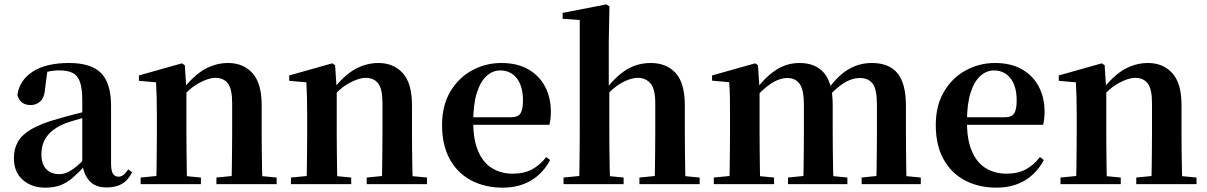

<svg xmlns="http://www.w3.org/2000/svg" viewBox="-20 -839 5502 875"><path d="M186.6 16.2Q124.2 16.2 83.8 -19.4Q43.3 -54.9 43.3 -117.6Q43.3 -161.2 62 -193.6Q80.7 -226.1 125.1 -251.5Q169.6 -277 245.4 -297.9Q284.8 -309.4 334.4 -322Q384 -334.6 424 -344.4V-318.9Q384 -308.9 344 -297.6Q303.9 -286.4 277.1 -276.7Q223.3 -254.9 196.1 -220.6Q168.8 -186.4 168.8 -135.9Q168.8 -90.4 191.1 -67.9Q213.3 -45.3 250 -45.3Q266.3 -45.3 284.7 -52.6Q303.1 -59.9 327.4 -79.7Q351.8 -99.4 385.3 -135.5L400.8 -82.4H365.7Q336.6 -50.6 311.2 -28.7Q285.7 -6.8 256.4 4.7Q227 16.2 186.6 16.2ZM466.1 15.2Q414.6 15.2 387.9 -14.2Q361.2 -43.6 354.9 -94V-96.5V-381.4Q354.9 -434.7 344.8 -464.5Q334.7 -494.3 311.6 -506.3Q288.5 -518.3 250 -518.3Q224.4 -518.3 197.3 -512.2Q170.2 -506.1 133.8 -491.2L196.1 -516.3L185.9 -439.2Q183.3 -395.9 164.6 -378Q145.8 -360.2 120.3 -360.2Q71.1 -360.2 59.2 -406.5Q68.9 -473.5 129.4 -512.7Q189.9 -551.9 295.1 -551.9Q395.4 -551.9 440.7 -505.9Q486.1 -459.8 486.1 -356.2V-94.8Q486.1 -60.3 494.8 -47Q503.6 -33.8 519.7 -33.8Q531.3 -33.8 541.3 -40.9Q551.3 -48.1 564.7 -67.2L581.9 -53.4Q564 -17.5 536.2 -1.1Q508.4 15.2 466.1 15.2Z M621 0V-29.9L726.6 -40.2H789.7L895.6 -29.9V0ZM691.2 0Q692.9 -25.5 693.4 -67.4Q693.9 -109.4 694.4 -154.8Q694.9 -200.3 694.9 -234.8V-310.2Q694.9 -360 694 -393.7Q693.2 -427.5 691.2 -463.8L613.1 -470.7V-495.2L809.2 -550.4L822.2 -541.7L829.6 -428V-425.6V-234.8Q829.6 -200.3 830.1 -154.8Q830.6 -109.4 831.1 -67.4Q831.6 -25.5 832.6 0ZM966.3 0V-29.9L1070.2 -40.2H1132.8L1240.9 -29.9V0ZM1035 0Q1036 -25.5 1036.5 -66.9Q1037 -108.4 1037.5 -153.8Q1038 -199.3 1038 -234.8V-369.8Q1038 -433.2 1018.6 -458.7Q999.2 -484.2 961.2 -484.2Q930.6 -484.2 886.8 -460.5Q843.1 -436.8 797.5 -383.3L792.6 -425.7H807.9Q864.1 -497.3 914.7 -524.6Q965.3 -551.9 1019.5 -551.9Q1088.6 -551.9 1130.5 -505.8Q1172.5 -459.6 1172.5 -360.5V-234.8Q1172.5 -199.3 1173 -153.8Q1173.5 -108.4 1174.3 -66.9Q1175.2 -25.5 1176.2 0Z M1306 0V-29.9L1411.6 -40.2H1474.7L1580.6 -29.9V0ZM1376.2 0Q1377.9 -25.5 1378.4 -67.4Q1378.9 -109.4 1379.4 -154.8Q1379.9 -200.3 1379.9 -234.8V-310.2Q1379.9 -360 1379 -393.7Q1378.2 -427.5 1376.2 -463.8L1298.1 -470.7V-495.2L1494.2 -550.4L1507.2 -541.7L1514.6 -428V-425.6V-234.8Q1514.6 -200.3 1515.1 -154.8Q1515.6 -109.4 1516.1 -67.4Q1516.6 -25.5 1517.6 0ZM1651.3 0V-29.9L1755.2 -40.2H1817.8L1925.9 -29.9V0ZM1720 0Q1721 -25.5 1721.5 -66.9Q1722 -108.4 1722.5 -153.8Q1723 -199.3 1723 -234.8V-369.8Q1723 -433.2 1703.6 -458.7Q1684.2 -484.2 1646.2 -484.2Q1615.6 -484.2 1571.8 -460.5Q1528.1 -436.8 1482.5 -383.3L1477.6 -425.7H1492.9Q1549.1 -497.3 1599.7 -524.6Q1650.3 -551.9 1704.5 -551.9Q1773.6 -551.9 1815.5 -505.8Q1857.5 -459.6 1857.5 -360.5V-234.8Q1857.5 -199.3 1858 -153.8Q1858.5 -108.4 1859.3 -66.9Q1860.2 -25.5 1861.2 0Z M2271.2 16.2Q2190.8 16.2 2128.2 -16.5Q2065.6 -49.1 2030.1 -113Q1994.6 -176.9 1994.6 -268.8Q1994.6 -358.8 2032.6 -422.2Q2070.5 -485.7 2132.2 -518.8Q2193.9 -551.9 2264.4 -551.9Q2338.1 -551.9 2388.5 -522.5Q2438.8 -493.1 2464.6 -443.2Q2490.4 -393.3 2490.4 -330.9Q2490.4 -296.1 2483.7 -270.2H2053.1V-304.6H2308.4Q2340.5 -304.6 2351.9 -322.2Q2363.3 -339.8 2363.3 -380.4Q2363.3 -446.3 2335.2 -482.2Q2307.1 -518 2259.1 -518Q2225.7 -518 2197.6 -492.9Q2169.6 -467.8 2153.1 -416Q2136.7 -364.1 2136.7 -282.7Q2136.7 -200.5 2159.9 -148.2Q2183 -95.8 2223.8 -71.7Q2264.5 -47.5 2316.4 -47.5Q2369.4 -47.5 2405.9 -67.7Q2442.3 -87.9 2469.2 -123.2L2487.1 -109.9Q2455.6 -49.8 2400.7 -16.8Q2345.7 16.2 2271.2 16.2Z M2548.2 0V-29.9L2653.8 -40.2H2717.6L2822 -29.9V0ZM2619.1 0Q2620.1 -25.5 2620.6 -67.4Q2621.1 -109.4 2621.6 -154.8Q2622.1 -200.3 2622.1 -234.8V-747.8L2544 -753.3V-780.3L2743.6 -819L2757.4 -810L2754.4 -650.9V-442.8L2756.8 -429.3V-234.8Q2756.8 -200.3 2757.3 -154.8Q2757.8 -109.4 2758.7 -67.4Q2759.6 -25.5 2760.6 0ZM2894 0V-29.9L2997.9 -40.2H3060.2L3168.6 -29.9V0ZM2962.5 0Q2964.2 -25.5 2964.7 -66.9Q2965.2 -108.4 2965.7 -153.8Q2966.2 -199.3 2966.2 -234.8V-369.8Q2966.2 -433.2 2944.6 -458.7Q2923 -484.2 2886.5 -484.2Q2853.4 -484.2 2811.6 -460.7Q2769.8 -437.1 2724.2 -384.1L2695.3 -426.7H2736.3Q2787.9 -493.2 2837 -522.6Q2886.2 -551.9 2945.5 -551.9Q3016.8 -551.9 3058.9 -506.5Q3100.9 -461.1 3100.9 -358.8V-234.8Q3100.9 -199.3 3101.4 -153.8Q3101.9 -108.4 3102.6 -66.9Q3103.2 -25.5 3104.2 0Z M3233 0V-29.9L3338.6 -40.2H3401.7L3507.6 -29.9V0ZM3303.2 0Q3304.9 -25.5 3305.4 -67.4Q3305.9 -109.4 3306.4 -154.8Q3306.9 -200.3 3306.9 -234.8V-311.2Q3306.9 -360.7 3306.4 -394.1Q3305.9 -427.5 3303.2 -464.5L3225.1 -471.4V-495.2L3421.2 -550.4L3434.2 -541.7L3441.6 -431V-428V-234.8Q3441.6 -200.3 3442.1 -154.8Q3442.6 -109.4 3443.1 -67.4Q3443.6 -25.5 3444.6 0ZM3571.1 0V-29.9L3673.5 -40.2H3737.6L3841.8 -29.9V0ZM3639.9 0Q3641.6 -25.5 3642.1 -66.9Q3642.6 -108.4 3643.1 -153.8Q3643.6 -199.3 3643.6 -234.8V-362.5Q3643.6 -428.5 3624.7 -456Q3605.7 -483.5 3568.4 -483.5Q3531.1 -483.5 3490.6 -455.9Q3450.1 -428.3 3410.2 -379.4L3405 -425.7H3421.3Q3465.5 -486.3 3514.8 -519.1Q3564.1 -551.9 3624.1 -551.9Q3697.1 -551.9 3736 -505.8Q3774.9 -459.6 3774.9 -360.5V-234.8Q3774.9 -199.3 3775.4 -153.8Q3775.9 -108.4 3776.7 -66.9Q3777.6 -25.5 3778.6 0ZM3906.8 0V-29.9L4004.8 -40.2H4070.8L4176.3 -29.9V0ZM3973.1 0Q3974.4 -25.5 3974.9 -66.9Q3975.4 -108.4 3975.9 -153.8Q3976.4 -199.3 3976.4 -234.8V-362.5Q3976.4 -432 3956.9 -457.7Q3937.5 -483.5 3899.1 -483.5Q3862.1 -483.5 3823.4 -459Q3784.7 -434.5 3742 -382.8L3735.1 -433.9H3754.7Q3800.1 -496.4 3848.5 -524.2Q3897 -551.9 3952.9 -551.9Q4031.8 -551.9 4070.2 -505.2Q4108.6 -458.4 4108.6 -357V-234.8Q4108.6 -199.3 4109.1 -153.8Q4109.6 -108.4 4110.1 -66.9Q4110.6 -25.5 4111.6 0Z M4521.2 16.2Q4440.8 16.2 4378.2 -16.5Q4315.6 -49.1 4280.1 -113Q4244.6 -176.9 4244.6 -268.8Q4244.6 -358.8 4282.6 -422.2Q4320.5 -485.7 4382.2 -518.8Q4443.9 -551.9 4514.4 -551.9Q4588.1 -551.9 4638.5 -522.5Q4688.8 -493.1 4714.6 -443.2Q4740.4 -393.3 4740.4 -330.9Q4740.4 -296.1 4733.7 -270.2H4303.1V-304.6H4558.4Q4590.5 -304.6 4601.9 -322.2Q4613.3 -339.8 4613.3 -380.4Q4613.3 -446.3 4585.2 -482.2Q4557.1 -518 4509.1 -518Q4475.7 -518 4447.6 -492.9Q4419.6 -467.8 4403.1 -416Q4386.7 -364.1 4386.7 -282.7Q4386.7 -200.5 4409.9 -148.2Q4433 -95.8 4473.8 -71.7Q4514.5 -47.5 4566.4 -47.5Q4619.4 -47.5 4655.9 -67.7Q4692.3 -87.9 4719.2 -123.2L4737.1 -109.9Q4705.6 -49.8 4650.7 -16.8Q4595.7 16.2 4521.2 16.2Z M4813 0V-29.9L4918.6 -40.2H4981.7L5087.6 -29.9V0ZM4883.2 0Q4884.9 -25.5 4885.4 -67.4Q4885.9 -109.4 4886.4 -154.8Q4886.9 -200.3 4886.9 -234.8V-310.2Q4886.9 -360 4886 -393.7Q4885.2 -427.5 4883.2 -463.8L4805.1 -470.7V-495.2L5001.2 -550.4L5014.2 -541.7L5021.6 -428V-425.6V-234.8Q5021.6 -200.3 5022.1 -154.8Q5022.6 -109.4 5023.1 -67.4Q5023.6 -25.5 5024.6 0ZM5158.3 0V-29.9L5262.2 -40.2H5324.8L5432.9 -29.9V0ZM5227 0Q5228 -25.5 5228.5 -66.9Q5229 -108.4 5229.5 -153.8Q5230 -199.3 5230 -234.8V-369.8Q5230 -433.2 5210.6 -458.7Q5191.2 -484.2 5153.2 -484.2Q5122.6 -484.2 5078.8 -460.5Q5035.1 -436.8 4989.5 -383.3L4984.6 -425.7H4999.9Q5056.1 -497.3 5106.7 -524.6Q5157.3 -551.9 5211.5 -551.9Q5280.6 -551.9 5322.5 -505.8Q5364.5 -459.6 5364.5 -360.5V-234.8Q5364.5 -199.3 5365 -153.8Q5365.5 -108.4 5366.3 -66.9Q5367.2 -25.5 5368.2 0Z"/></svg>

Font: Noto Serif HK ExtraLight
Style: Regular
Weight: 200
Designer: Ryoko NISHIZUKA 西塚涼子 (kana & ideographs); Frank Grießhammer (Latin, Greek & Cyrillic); Wenlong ZHANG 张文龙 (bopomofo); San
Foundry: Adobe
Version: Version 2.002-H1;hotconv 1.1.0;makeotfexe 2.6.0